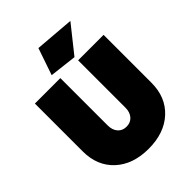

<svg xmlns="http://www.w3.org/2000/svg" viewBox="-245 -992 1130 1130"><g transform="rotate(-45 320.0 -427.0)"><path d="M34.2 -252V-649.9H246.1V-255.9Q246.1 -217.8 266.1 -194.8Q286.1 -171.9 319.8 -171.9Q353.5 -171.9 373.8 -194.8Q394 -217.8 394 -255.9V-649.9H606V-252Q606 -131.3 528.1 -59.6Q450.2 12.2 319.8 12.2Q189.5 12.2 111.8 -59.6Q34.2 -131.3 34.2 -252ZM222.2 -698.2 279.8 -866.2 525.9 -846.2 392.1 -678.2Z"/></g></svg>

Font: Apfel Grotezk Satt
Style: Regular
Weight: 900
Designer: Luigi Gorlero
Foundry: © 2023, Luigi Gorlero & Collletttivo
Version: Version 2.000;Glyphs 3.2 (3217)